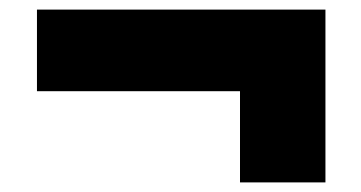

<svg xmlns="http://www.w3.org/2000/svg" viewBox="-20 -485 752 400"><path d="M480 -105V-295H57V-465H658V-105Z"/></svg>

Font: Encode Sans Exp Black
Style: Regular
Weight: 900
Width: 7
Designer: Multiple Designers
Foundry: Impallari Type
Version: Version 3.002; ttfautohint (v1.8.3) -l 8 -r 50 -G 200 -x 14 